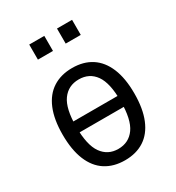

<svg xmlns="http://www.w3.org/2000/svg" viewBox="-171 -803 840 916"><g transform="rotate(-30 249.5 -344.5)"><path d="M250 9Q188 9 143.5 -19.5Q99 -48 75.5 -105Q52 -162 52 -246Q52 -329 75.5 -385.5Q99 -442 143.5 -470.5Q188 -499 250 -499Q312 -499 356 -470.5Q400 -442 423.5 -385.5Q447 -329 447 -246Q447 -162 423.5 -105Q400 -48 356 -19.5Q312 9 250 9ZM249 -54Q307 -54 339.5 -99.5Q372 -145 372 -246Q372 -346 340 -391Q308 -436 250 -436Q192 -436 159.5 -391Q127 -346 127 -246Q127 -145 159.5 -99.5Q192 -54 249 -54ZM103 -215V-275H396V-215ZM282 -615V-698H365V-615ZM129 -615V-698H212V-615Z"/></g></svg>

Font: Nunito Sans 10pt Condensed
Style: Regular
Weight: 400
Width: 3
Designer: Vernon Adams
Foundry: Vernon Adams
Version: Version 3.101;gftools[0.9.27]